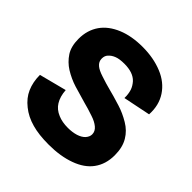

<svg xmlns="http://www.w3.org/2000/svg" viewBox="-182 -817 974 974"><g transform="rotate(45 304.5 -330.0)"><path d="M309 14Q238 14 189 0Q138 -14 101 -44Q63 -74 46 -113Q28 -154 28 -205L175 -243Q178 -199 196 -170Q213 -142 247 -128Q277 -115 318 -115Q350 -115 376 -123Q401 -131 415 -146Q429 -162 429 -179Q429 -201 410 -217Q391 -233 360 -243Q319 -257 287 -265Q266 -271 198 -291Q156 -304 117 -328Q82 -350 59 -385Q37 -419 37 -473Q37 -535 69 -581Q100 -625 160 -650Q218 -674 296 -674Q375 -674 438 -648Q499 -623 532 -573Q565 -523 561 -455L414 -425Q415 -453 407 -478Q400 -498 384 -516Q369 -532 346 -540Q322 -548 292 -548Q256 -548 236 -540Q215 -532 202 -517Q191 -505 191 -485Q191 -463 209 -448Q224 -435 258 -424Q300 -410 332 -402Q361 -395 419 -377Q461 -364 501 -340Q540 -317 562 -280Q585 -242 585 -185Q585 -121 552 -76Q520 -32 456 -9Q393 14 309 14Z"/></g></svg>

Font: Bricolage Grotesque 36pt ExtraBold
Style: Regular
Weight: 800
Designer: Mathieu Triay
Foundry: Atelier Triay
Version: Version 1.000;gftools[0.9.30]